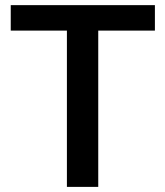

<svg xmlns="http://www.w3.org/2000/svg" viewBox="-20 -731 647 751"><path d="M585.9 -611.3H364.3V0H241.7V-611.3H22V-710.9H585.9Z"/></svg>

Font: Shabnam Medium FD
Style: Medium-FD
Weight: 500
Foundry: DejaVu fonts team - Redesigned by Saber Rastikerdar - Based on Vazir font
Version: Version 5.0.0